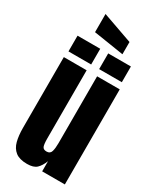

<svg xmlns="http://www.w3.org/2000/svg" viewBox="-276 -1198 1051 1281"><g transform="rotate(30 249.5 -557.0)"><path d="M176.3 7.8Q117.7 7.8 86.7 -16.6Q55.7 -41 44.4 -84.7Q33.2 -128.4 33.2 -187V-732.4H209V-207.5Q209 -163.6 215.8 -146.2Q222.7 -128.9 248 -128.9Q275.4 -128.9 282.5 -153.3Q289.6 -177.7 289.6 -216.3V-732.4H463.9V0H289.1V-78.1Q272.5 -36.1 249.3 -14.2Q226.1 7.8 176.3 7.8ZM277.3 -780.8V-901.9H452.1V-780.8ZM41 -780.8V-901.9H215.8V-780.8ZM362.3 -944.3 130.4 -980.5V-1120.6L362.3 -1038.6Z"/></g></svg>

Font: Anton SC
Style: Regular
Weight: 400
Designer: Vernon Adams
Foundry: Vernon Adams
Version: Version 2.116; ttfautohint (v1.8.4.7-5d5b)